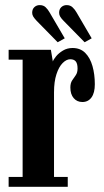

<svg xmlns="http://www.w3.org/2000/svg" viewBox="-20 -714 398 734"><path d="M13 0V-37.5H66.5V-486H13V-523.5H174.5L182 -479Q184.5 -486.5 194.5 -498.8Q204.5 -511 220.8 -520.8Q237 -530.5 257.5 -530.5Q287 -530.5 305.8 -511.8Q324.5 -493 333.5 -461.5Q342.5 -430 342.5 -392Q342.5 -359 329.8 -341.5Q317 -324 295 -324Q274.5 -324 261.8 -338.8Q249 -353.5 249 -379.5Q249 -396.5 256 -406.8Q263 -417 269.8 -426.8Q276.5 -436.5 276.5 -452Q276.5 -470.5 269.8 -479Q263 -487.5 248.5 -487.5Q234 -487.5 219.5 -473Q205 -458.5 195.8 -430.2Q186.5 -402 186.5 -361V-37.5H239V0ZM303.5 -552.5 223.5 -634Q215 -642.5 210.5 -649.8Q206 -657 206 -665Q206 -679 214.5 -686.8Q223 -694.5 234.5 -694.5Q248.5 -694.5 257.2 -686.2Q266 -678 272 -667.5L330.5 -567.5ZM200.5 -552.5 120.5 -634Q112 -643 107.5 -650Q103 -657 103 -665Q103 -679 111.5 -686.8Q120 -694.5 131.5 -694.5Q146 -694.5 154.5 -686.2Q163 -678 169 -667.5L227.5 -567.5Z"/></svg>

Font: Imbue Thin 10pt
Style: Bold
Weight: 700
Version: Version 1.102